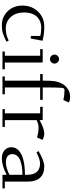

<svg xmlns="http://www.w3.org/2000/svg" viewBox="635 -1413 785 2095"><g transform="rotate(90 1027.5 -365.5)"><path d="M41 -217.8Q41 -319.8 106.4 -387.9Q171.9 -456.1 270 -456.1Q314 -456.1 346.2 -451.9Q378.4 -447.8 424.8 -437L399.9 -306.2L372.1 -311V-413.1Q333.5 -422.9 276.9 -422.9Q247.1 -422.9 219.7 -412.8Q192.4 -402.8 168.5 -381.8Q144.5 -360.8 130.4 -323.2Q116.2 -285.6 116.2 -235.8Q116.2 -145.5 165.5 -90.8Q214.8 -36.1 291 -36.1Q329.1 -36.1 358.9 -43.7Q388.7 -51.3 422.9 -67.9L435.1 -43.9Q378.9 -15.1 343.3 -4.2Q307.6 6.8 257.8 6.8Q165 6.8 103 -56.2Q41 -119.1 41 -217.8Z M516.1 -411.1V-439H660.6L662.1 -411.1V-25.9H735.8V0H542V-25.9H587.9V-411.1ZM590.3 -533Q575.7 -547.9 575.7 -567.9Q575.7 -587.9 590.3 -602.5Q605 -617.2 625 -617.2Q645 -617.2 659.4 -602.5Q673.8 -587.9 673.8 -567.9Q673.8 -547.9 659.4 -533Q645 -518.1 625 -518.1Q605 -518.1 590.3 -533Z M788.1 -411.1V-439H859.9Q859.9 -529.8 865.7 -567.9Q876 -632.8 911.6 -678.2Q922.4 -690.4 932.4 -699.2Q942.4 -708 958 -717.8Q973.6 -727.5 994.4 -732.7Q1015.1 -737.8 1040 -737.8Q1056.6 -737.8 1076.7 -733.9L1098.6 -724.1L1071.8 -665Q1014.2 -676.8 962.9 -676.8Q951.7 -676.8 945.6 -669.7Q939.5 -662.6 938 -644Q934.1 -603 934.1 -439H1069.8V-411.1H934.1V-25.9H1008.8V0H814V-25.9H859.9V-411.1Z M1145 -411.1V-439H1289.6L1291 -411.1V-404.8Q1382.3 -456.1 1438 -456.1Q1464.4 -456.1 1484.9 -446.8L1506.8 -437L1480 -377Q1420.4 -394 1370.6 -394Q1331.5 -394 1291 -372.1V-25.9H1364.7V0H1170.9V-25.9H1216.8V-411.1Z M1586.4 -97.2Q1586.4 -147.5 1627 -181.4Q1667.5 -215.3 1733.4 -230.2Q1799.3 -245.1 1887.2 -245.1V-270Q1887.2 -340.3 1855 -375.2Q1822.8 -410.2 1763.2 -410.2Q1718.8 -410.2 1642.6 -371.1L1628.4 -394Q1737.3 -456.1 1795.4 -456.1Q1877 -456.1 1919.2 -410.2Q1961.4 -364.3 1961.4 -274.9V-25.9H2035.6V0H1888.2L1887.2 -23.9V-45.9Q1790.5 6.8 1707.5 6.8Q1652.3 6.8 1619.4 -22.7Q1586.4 -52.2 1586.4 -97.2ZM1661.6 -106.9Q1661.6 -94.7 1665.5 -83.5Q1669.4 -72.3 1678.7 -61.3Q1688 -50.3 1706.8 -43.7Q1725.6 -37.1 1751.5 -37.1Q1785.2 -37.1 1823.2 -49.6Q1861.3 -62 1887.2 -76.2V-217.8Q1843.8 -217.8 1806.4 -212.6Q1769 -207.5 1734.9 -195.6Q1700.7 -183.6 1681.2 -160.9Q1661.6 -138.2 1661.6 -106.9Z"/></g></svg>

Font: Dehuti
Style: Book
Weight: 400
Version: Version 1.2